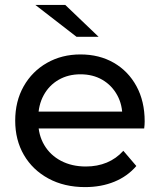

<svg xmlns="http://www.w3.org/2000/svg" viewBox="-20 -757 652 783"><path d="M327 6Q242 6 177.5 -29Q113 -64 77.5 -125Q42 -186 42 -265Q42 -344 76.5 -405Q111 -466 171.5 -500.5Q232 -535 308 -535Q385 -535 444 -501Q503 -467 536.5 -405.5Q570 -344 570 -262Q570 -256 569.5 -248Q569 -240 568 -233H117V-302H518L479 -278Q480 -329 458 -369Q436 -409 397.5 -431.5Q359 -454 308 -454Q258 -454 219 -431.5Q180 -409 158 -368.5Q136 -328 136 -276V-260Q136 -207 160.5 -165.5Q185 -124 229 -101Q273 -78 330 -78Q377 -78 415.5 -94Q454 -110 483 -142L536 -80Q500 -38 446.5 -16Q393 6 327 6ZM292 -607 124 -737H246L382 -607Z"/></svg>

Font: MOST Montserrat Medium
Style: Regular
Weight: 500
Designer: Julieta Ulanovsky
Foundry: Julieta Ulanovsky
Version: Version 8.000;March 11, 2024;FontCreator 15.0.0.2926 64-bit